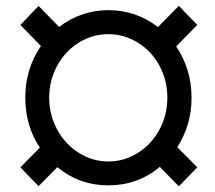

<svg xmlns="http://www.w3.org/2000/svg" viewBox="-20 -638 753 671"><path d="M538.6 -54.7Q460.9 9.8 358.9 9.8Q257.8 9.8 180.2 -53.7L114.7 12.7L51.3 -53.2L119.1 -122.1Q68.4 -198.2 68.4 -296.9Q68.4 -397.5 123 -477.1L51.3 -550.8L114.7 -617.2L186.5 -543.9Q263.7 -602.5 358.9 -602.5Q454.6 -602.5 532.2 -543.5L605 -617.7L669.4 -550.8L595.7 -475.6Q649.4 -396 649.4 -296.9Q649.4 -201.2 599.6 -123.5L669.4 -53.2L605 13.2ZM151.9 -296.9Q151.9 -236.8 179.9 -185.1Q208 -133.3 255.9 -103.5Q303.7 -73.7 358.9 -73.7Q414.1 -73.7 461.9 -103.8Q509.8 -133.8 537.4 -185.3Q564.9 -236.8 564.9 -296.9Q564.9 -356.4 537.4 -408Q509.8 -459.5 461.7 -489Q413.6 -518.6 358.9 -518.6Q303.7 -518.6 255.9 -489.3Q208 -460 179.9 -408.2Q151.9 -356.4 151.9 -296.9Z"/></svg>

Font: Vazir FD
Style: Regular-FD
Weight: 400
Designer: Saber Rastikerdar
Foundry: Saber Rastikerdar
Version: Version 30.0.0